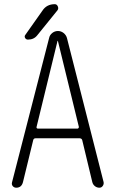

<svg xmlns="http://www.w3.org/2000/svg" viewBox="-20 -875 540 895"><path d="M177.7 -825.2Q197.3 -855.5 235.4 -855.5Q245.1 -855.5 249.5 -845.2Q253.9 -835 248 -827.1L153.3 -710Q137.7 -690.4 110.4 -690.4Q101.6 -690.4 97.2 -697.8Q92.8 -705.1 97.7 -711.9ZM150.4 -283.2Q149.4 -280.3 151.4 -277.8Q153.3 -275.4 157.2 -275.4H340.8Q343.8 -275.4 345.7 -277.8Q347.7 -280.3 347.7 -283.2L250 -683.6Q250 -684.6 249 -684.6Q248 -684.6 248 -683.6ZM55.7 0Q45.9 0 39.6 -7.3Q33.2 -14.6 36.1 -25.4L209 -698.2Q211.9 -711.9 223.6 -721.2Q235.4 -730.5 250 -730.5Q264.6 -730.5 276.4 -721.2Q288.1 -711.9 292 -698.2L462.9 -26.4Q464.8 -16.6 459 -8.3Q453.1 0 443.4 0Q431.6 0 422.4 -7.3Q413.1 -14.6 410.2 -26.4L363.3 -221.7Q361.3 -229.5 351.6 -230.5H146.5Q136.7 -230.5 134.8 -221.7L86.9 -25.4Q80.1 0 55.7 0Z"/></svg>

Font: Rounded Mgen+ 2m light
Style: Regular
Weight: 200
Designer: [Source Han Sans]
Ryoko NISHIZUKA  (kana & ideographs); Paul D. Hunt (Latin, Greek & Cyrillic); Wenlong ZHANG  (bopomofo
Version: Version 1.059.20150602